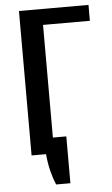

<svg xmlns="http://www.w3.org/2000/svg" viewBox="-58 -739 543 927"><g transform="rotate(-5 213.5 -275.0)"><path d="M70 0V-700H407V-623H180V0ZM176 150Q163 120 153.5 82.5Q144 45 140 0H70V-77H245V150Z"/></g></svg>

Font: Cuprum SemiBold
Style: Regular
Weight: 600
Designer: Jovanny Lemonad
Foundry: Jovanny Lemonad
Version: Version 3.000